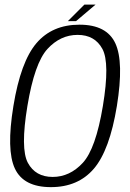

<svg xmlns="http://www.w3.org/2000/svg" viewBox="-20 -784 547 809"><path d="M194.5 4.5Q309 4.5 375.5 -73.2Q442 -151 472.5 -337.5Q502.5 -523 466 -601.5Q429.5 -680 315 -680Q200 -680 133.5 -602Q67 -524 36.5 -337.5Q6 -151.5 42.8 -73.5Q79.5 4.5 194.5 4.5ZM202 -38.5Q129.5 -38.5 97.5 -97.8Q65.5 -157 95.5 -337.5Q125.5 -518.5 180 -577.8Q234.5 -637 307 -637Q379.5 -637 411.5 -577.8Q443.5 -518.5 413.5 -337.5Q383.5 -157 328.8 -97.8Q274 -38.5 202 -38.5ZM266 -695H300.5L382.5 -764.5H335.5Z"/></svg>

Font: Anybody SemiCondensed Light
Style: Italic
Weight: 300
Width: 4
Italic angle: -10°
Version: Version 1.113;gftools[0.9.25]